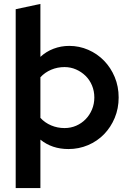

<svg xmlns="http://www.w3.org/2000/svg" viewBox="-20 -753 664 979"><path d="M60 206V-706L186 -733V-463Q215 -490 253 -504.5Q291 -519 333 -519Q384 -519 430 -499Q476 -479 510.5 -443.5Q545 -408 565 -360Q585 -312 585 -256Q585 -200 565 -152Q545 -104 510.5 -68.5Q476 -33 429 -13Q382 7 329 7Q245 7 186 -41V206ZM309 -411Q273 -411 241 -397.5Q209 -384 186 -359V-152Q209 -127 241 -113.5Q273 -100 309 -100Q341 -100 368.5 -112Q396 -124 416.5 -145Q437 -166 449 -194.5Q461 -223 461 -256Q461 -289 449 -317.5Q437 -346 416 -366.5Q395 -387 367.5 -399Q340 -411 309 -411Z"/></svg>

Font: Rosa Sans SemiBold
Style: Regular
Weight: 600
Designer: Pentagram / MCKL
Foundry: Pentagram / MCKL
Version: Version 1.005;September 16, 2019;FontCreator 11.5.0.2425 64-